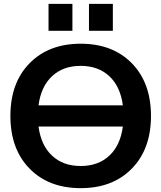

<svg xmlns="http://www.w3.org/2000/svg" viewBox="-20 -967 838 997"><path d="M442 -807V-947H566V-807ZM232 -807V-947H356V-807ZM133.5 -638.5Q233 -740 399 -740Q565 -740 664.5 -638.5Q764 -537 764 -365Q764 -193 664.5 -91.5Q565 10 399 10Q233 10 133.5 -91.5Q34 -193 34 -365Q34 -537 133.5 -638.5ZM180 -310Q193 -212 250.5 -158.5Q308 -105 399 -105Q490 -105 547.5 -158.5Q605 -212 618 -310ZM180 -420H618Q605 -518 547.5 -571.5Q490 -625 399 -625Q308 -625 250.5 -571.5Q193 -518 180 -420Z"/></svg>

Font: Mplus 1p Bold
Style: Bold
Weight: 700
Version: Version 1.061